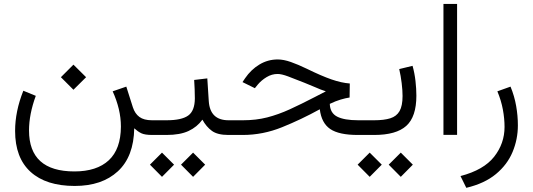

<svg xmlns="http://www.w3.org/2000/svg" viewBox="-20 -672 2654 956"><path d="M283.2 -287.6 345.7 -350.1 408.7 -287.6 345.7 -225.1ZM582 -41.5Q582 -85.4 571.5 -129.4Q561 -173.3 541 -217.3L608.9 -240.7L641.6 -137.7Q651.9 -106 674.3 -89.6Q696.8 -73.2 736.3 -73.2H755.9V0H738.3Q701.2 0 683.6 -8.5Q666 -17.1 648.4 -33.2Q646 107.9 566.9 180.9Q487.8 253.9 352.1 253.9Q209.5 253.9 132.3 183.8Q55.2 113.8 55.2 -20Q55.2 -117.7 96.2 -220.2L158.2 -194.8Q124.5 -103 124.5 -22.5Q124.5 181.6 350.6 181.6Q461.9 181.6 521.7 126Q581.5 70.3 582 -41.5Z M1130.4 0H1117.2Q1063 0 1035.2 -20.3Q1007.3 -40.5 987.8 -76.2Q961.4 -39.6 918.9 -19.8Q876.5 0 809.1 0H736.3V-73.2H810.1Q883.8 -73.2 916.7 -96.4Q949.7 -119.6 950.2 -181.6Q950.2 -204.1 949.2 -228Q948.2 -252 946.8 -273.9L1012.2 -281.7L1019.5 -168.5Q1025.9 -73.2 1117.7 -73.2H1130.4ZM881.3 147.9 941.4 87.9 1001.5 147.9 941.4 208.5ZM726.6 147.9 786.6 87.9 846.7 147.9 786.6 208.5Z M1720.7 -186.5Q1700.7 -183.6 1675.5 -176Q1650.4 -168.5 1622.1 -154.8Q1623.5 -109.4 1658.7 -91.3Q1693.8 -73.2 1763.7 -73.2H1790V0H1761.7Q1667.5 0 1624 -29.8Q1580.6 -59.6 1572.3 -127.9Q1480 -77.1 1384.5 -38.6Q1289.1 0 1189 0H1110.8V-73.2H1190.4Q1254.9 -73.2 1310.3 -87.4Q1365.7 -101.6 1422.9 -127.7Q1480 -153.8 1548.8 -189.5L1602.5 -217.3Q1585.4 -222.7 1575.9 -226.6Q1566.4 -230.5 1550 -237.5Q1533.7 -244.6 1496.1 -259.8Q1446.3 -279.8 1414.1 -291.7Q1381.8 -303.7 1362.3 -303.7Q1333.5 -303.7 1307.6 -288.1Q1281.7 -272.5 1263.2 -250.5L1249 -232.9L1187.5 -263.2L1200.2 -282.2Q1229.5 -325.2 1271.5 -350.6Q1313.5 -376 1362.8 -376Q1392.1 -376 1428.2 -363.3Q1464.4 -350.6 1507.8 -329.6Q1580.6 -293.9 1630.4 -276.6Q1680.2 -259.3 1721.7 -256.3Z M2034.2 -344.2Q2044.4 -307.6 2048.8 -268.6Q2053.2 -229.5 2053.2 -195.8Q2053.2 -90.3 2002.9 -45.2Q1952.6 0 1843.3 0H1770.5V-73.2H1843.3Q1892.1 -73.2 1923.3 -83Q1954.6 -92.8 1969.5 -118.9Q1984.4 -145 1984.4 -194.3Q1984.4 -222.2 1980 -258.3Q1975.6 -294.4 1967.8 -328.1ZM1915.5 147.9 1975.6 87.9 2035.6 147.9 1975.6 208.5ZM1760.7 147.9 1820.8 87.9 1880.9 147.9 1820.8 208.5Z M2188 -652.3H2255.9V-0.5H2188Z M2522 -240.7Q2541.5 -193.4 2550 -144.5Q2558.6 -95.7 2558.6 -47.9Q2558.6 21.5 2532.2 84.7Q2505.9 147.9 2449.2 194.8Q2392.6 241.7 2301.8 263.2L2272.9 204.6Q2388.7 174.3 2440.4 108.4Q2492.2 42.5 2492.2 -40Q2492.2 -81.5 2483.9 -126.5Q2475.6 -171.4 2456.5 -217.3Z"/></svg>

Font: Vazir Light WOL-UI
Style: Light-WOL-UI
Weight: 300
Designer: Saber Rastikerdar
Foundry: Saber Rastikerdar
Version: Version 30.1.0